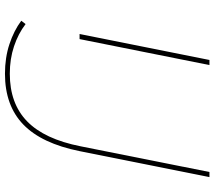

<svg xmlns="http://www.w3.org/2000/svg" viewBox="-64 -676 843 754"><g transform="rotate(90 357.0 -298.5)"><path d="M61 39 74 22Q112 51 161.5 67.5Q211 84 269 84Q386 84 456 16Q526 -52 554 -194L655 -700H675L573 -190Q543 -41 468.5 31Q394 103 269 103Q206 103 153 85.5Q100 68 61 39ZM215 -700H235L133 -190H113Z"/></g></svg>

Font: Montserrat Alternates Thin
Style: Italic
Weight: 250
Italic angle: -11.3°
Designer: Julieta Ulanovsky
Foundry: Julieta Ulanovsky
Version: Version 7.200